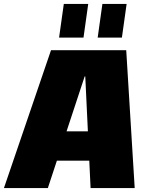

<svg xmlns="http://www.w3.org/2000/svg" viewBox="-53 -955 747 975"><path d="M206 -700H588L631 0H407L380 -567H377L190 0H-33ZM211 -288H466L445 -139H190ZM395 -935 371 -764H247L271 -935ZM590 -935 566 -764H443L467 -935Z"/></svg>

Font: Pathway Extreme Condensed Black
Style: Italic
Weight: 900
Width: 3
Italic angle: -8°
Version: Version 1.001;gftools[0.9.26]